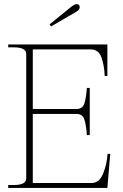

<svg xmlns="http://www.w3.org/2000/svg" viewBox="-20 -917 598 937"><path d="M229 -788 222 -798 329 -885Q345 -897 355 -897Q361 -897 365 -893Q369 -889 369 -883Q369 -869 353 -860ZM518 -166 504 0H20V-14H47Q77 -14 92.5 -22Q108 -30 108 -47V-653Q108 -670 92.5 -678Q77 -686 47 -686H20V-700H504V-546H491Q489 -598 475 -637Q461 -676 422 -676H140V-385H353Q382 -385 391 -410Q400 -435 404 -488H418V-258H404Q400 -311 391 -336Q382 -361 353 -361H140V-24H427Q465 -24 483.5 -70.5Q502 -117 505 -166Z"/></svg>

Font: Taviraj Thin
Style: Regular
Weight: 250
Designer: Katatrad Team
Foundry: CadsonDemak
Version: Version 1.001